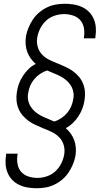

<svg xmlns="http://www.w3.org/2000/svg" viewBox="-20 -851 540 1022"><path d="M175 151Q151 151 127 147Q103 143 82 133Q61 123 45.5 107Q30 91 21 70Q12 49 10 25Q8 1 12 -24L13 -33H74L73 -26Q69 -2 73.5 22.5Q78 47 93 64Q108 81 131.5 88.5Q155 96 179 96Q204 96 229.5 87.5Q255 79 274.5 61Q294 43 306 19Q318 -5 322 -30Q326 -55 319 -79Q312 -103 295.5 -120Q279 -137 257.5 -147.5Q236 -158 213 -167H212Q192 -176 171.5 -185Q151 -194 133.5 -206.5Q116 -219 101.5 -235.5Q87 -252 78.5 -272.5Q70 -293 68 -316Q66 -339 70 -362Q73 -384 81 -405.5Q89 -427 102 -447Q115 -467 132 -483.5Q149 -500 170 -511Q155 -524 143.5 -540Q132 -556 125 -575Q118 -594 116.5 -614.5Q115 -635 118 -657Q122 -680 131.5 -703Q141 -726 155 -747Q169 -768 188.5 -784.5Q208 -801 231 -812Q254 -823 278 -827Q302 -831 325 -831Q349 -831 373 -827Q397 -823 418 -813Q439 -803 454.5 -787Q470 -771 479 -750Q488 -729 490 -705Q492 -681 488 -656L487 -647H426L427 -654Q431 -678 426.5 -702.5Q422 -727 407 -744Q392 -761 368.5 -768.5Q345 -776 321 -776Q296 -776 270.5 -767.5Q245 -759 225.5 -741Q206 -723 194 -699Q182 -675 178 -650Q174 -625 181 -601Q188 -577 204.5 -560Q221 -543 242.5 -532.5Q264 -522 287 -513H288Q308 -504 328.5 -495Q349 -486 366.5 -473.5Q384 -461 398.5 -444.5Q413 -428 421.5 -407.5Q430 -387 432 -364Q434 -341 430 -318Q427 -296 419 -274.5Q411 -253 398 -233Q385 -213 368 -196.5Q351 -180 330 -169Q345 -156 356.5 -140Q368 -124 375 -105Q382 -86 383.5 -65.5Q385 -45 382 -23Q378 0 368.5 23Q359 46 345 67Q331 88 311.5 104.5Q292 121 269 132Q246 143 222 147Q198 151 175 151ZM269 -204Q288 -210 306 -222Q324 -234 337.5 -250Q351 -266 359 -285Q367 -304 370 -324Q374 -344 370 -363Q366 -382 356 -397.5Q346 -413 331.5 -425Q317 -437 300.5 -445.5Q284 -454 266 -461Q248 -468 231 -476Q212 -470 194 -458Q176 -446 162.5 -430Q149 -414 141 -395Q133 -376 130 -356Q126 -336 130 -317Q134 -298 144 -282.5Q154 -267 168.5 -255Q183 -243 199.5 -234.5Q216 -226 234 -219Q252 -212 269 -204Z"/></svg>

Font: Iosevka Term Curly Lt Obl
Style: Regular
Weight: 300
Italic angle: -9°
Designer: Belleve Invis
Foundry: Belleve Invis
Version: Version 32.3.0